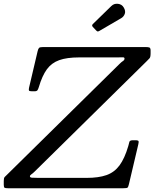

<svg xmlns="http://www.w3.org/2000/svg" viewBox="-65 -1000 820 1020"><path d="M592.5 -960Q603.5 -941.5 597.8 -926.2Q592 -911 579 -903.5L465 -837Q458.5 -833 454.8 -832.8Q451 -832.5 445.5 -838.5L428.5 -856.5Q420.5 -865 428.5 -872.5L526.5 -968Q540.5 -982 561.5 -979.8Q582.5 -977.5 592.5 -960ZM-45 -18V-39Q-45 -55 -39.8 -60Q-34.5 -65 -27 -72.5L569 -659.5Q580.5 -671 588.5 -676Q596.5 -681 596.5 -689Q596.5 -696 586.5 -695.5Q576.5 -695 554 -695H355Q290.5 -695 249.8 -680.5Q209 -666 184 -631.8Q159 -597.5 141.5 -538Q138 -526.5 134.2 -520.8Q130.5 -515 117.5 -515H105Q90.5 -515 88.8 -519.5Q87 -524 89.5 -535L135 -728.5Q138 -741 142.5 -745.5Q147 -750 163 -750H709Q721.5 -750 728.2 -747.8Q735 -745.5 735 -731.5V-716.5Q735 -696.5 729.5 -690.5Q724 -684.5 714.5 -675L120 -89.5Q109 -78.5 101.5 -73.8Q94 -69 94 -63Q94 -57 104.5 -56Q115 -55 139 -55H395Q459 -55 500.8 -69.8Q542.5 -84.5 569.8 -121.2Q597 -158 616.5 -224Q620.5 -236.5 622.2 -245.8Q624 -255 641.5 -255H652.5Q670 -255 671.2 -249.8Q672.5 -244.5 669.5 -232L620 -22Q616.5 -7 613 -3.5Q609.5 0 590.5 0H-23Q-36 0 -40.5 -2.5Q-45 -5 -45 -18Z"/></svg>

Font: Besley*
Style: Italic
Weight: 400
Italic angle: -13°
Designer: Owen Earl
Foundry: indestructible type*
Version: Version 2.000; ttfautohint (v1.8.3)